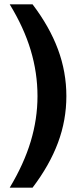

<svg xmlns="http://www.w3.org/2000/svg" viewBox="-20 -770 371 891"><path d="M288 -324Q288 -212 249 -107.5Q210 -3 131 101H25Q91 -9 122.5 -113.5Q154 -218 154 -324Q154 -432 122.5 -537Q91 -642 25 -750H131Q210 -646 249 -541Q288 -436 288 -324Z"/></svg>

Font: Unbounded Variable
Style: Regular
Weight: 400
Designer: Luke Prowse, Jean-Baptiste Morizot, Fátima Lázaro, Florian Runge
Foundry: NaN
Version: Version 1.600;FEAKit 1.0